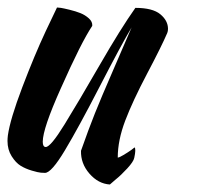

<svg xmlns="http://www.w3.org/2000/svg" viewBox="-90 -461 531 512"><path d="M62 -441Q66 -441 72.5 -440Q79 -439 95.5 -435Q112 -431 124.5 -426Q137 -421 147 -412Q157 -403 156 -392Q127 -349 72 -225Q24 -118 24 -83Q24 -69 32 -69Q45 -69 82 -129Q119 -189 175.5 -287Q232 -385 271 -440Q317 -440 337.5 -423Q358 -406 358 -384Q358 -378 356 -373Q341 -338 302.5 -265Q264 -192 244 -139.5Q224 -87 224 -41Q224 -41 225 -41Q228 -41 239 -47.5Q250 -54 260 -61L269 -68Q273 -63 268 -40Q266 -30 249.5 -12Q233 6 218 18L203 31Q172 29 148.5 2Q125 -25 126 -59Q146 -116 163 -158.5Q180 -201 210.5 -271Q241 -341 261 -388Q233 -341 176 -230.5Q119 -120 83 -60Q47 0 30 0Q26 0 19 -0.5Q12 -1 -5 -6Q-22 -11 -35 -19Q-48 -27 -59 -44.5Q-70 -62 -70 -85Q-70 -92 -69 -100Q-63 -143 -30.5 -228.5Q2 -314 32 -378Z"/></svg>

Font: Vervelle
Style: Script
Weight: 400
Monospace: yes
Designer: Nur Solikh
Foundry: Astageni Type
Version: Version 1.0